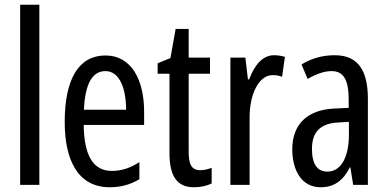

<svg xmlns="http://www.w3.org/2000/svg" viewBox="-20 -846 1635 810"><path d="M146 -66V-826H65V-66Z M425 -612C312 -612 253 -513 253 -331C253 -175 306 -56 443 -56C489 -56 530 -67 568 -90V-162C528 -136 491 -125 452 -125C373 -125 335 -189 333 -319H588V-375C588 -508 535 -612 425 -612ZM425 -546C485 -546 512 -471 512 -383H334C339 -494 370 -546 425 -546Z M825 -128C786 -128 776 -155 776 -209V-535H866V-603H776V-724H721L699 -601L645 -579V-535H695V-199C695 -103 727 -56 798 -56C828 -56 852 -62 873 -72V-138C857 -132 841 -128 825 -128Z M1136 -613C1089 -613 1054 -573 1031 -511H1026L1015 -603H952V-66H1033V-346C1032 -451 1073 -529 1130 -529C1145 -529 1158 -527 1170 -522L1182 -606C1166 -611 1151 -613 1136 -613Z M1392 -613C1341 -613 1294 -600 1252 -574L1278 -513C1316 -535 1349 -546 1379 -546C1430 -546 1451 -508 1451 -426V-391L1390 -388C1277 -383 1213 -322 1213 -216C1213 -131 1250 -56 1333 -56C1389 -56 1428 -84 1456 -140H1458L1470 -66H1532V-428C1532 -546 1493 -613 1392 -613ZM1404 -329 1452 -332V-278C1452 -180 1417 -122 1361 -122C1320 -122 1296 -152 1296 -218C1296 -288 1331 -325 1404 -329Z"/></svg>

Font: Noto Sans Malayalam UI ExtraCondensed
Style: Regular
Weight: 400
Width: 2
Designer: Jelle Bosma - Monotype Design Team
Foundry: Monotype Imaging Inc.
Version: Version 2.104